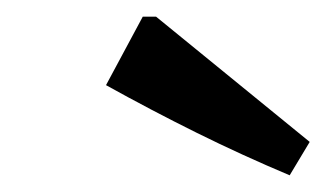

<svg xmlns="http://www.w3.org/2000/svg" viewBox="-20 -762 391 230"><path d="M327 -552Q270 -576 215.5 -603Q161 -630 107 -660L151 -742H167L351 -592Z"/></svg>

Font: Piazzolla SC SemiBold
Style: Italic
Weight: 600
Italic angle: -11.3°
Designer: Juan Pablo del Peral
Foundry: Huerta Tipografica
Version: Version 1.330